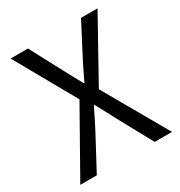

<svg xmlns="http://www.w3.org/2000/svg" viewBox="-172 -855 918 977"><g transform="rotate(-30 286.5 -367.0)"><path d="M17 0H114L220 -198C239 -235 258 -272 279 -316H283C307 -272 327 -235 346 -198L454 0H556L342 -374L542 -734H445L347 -546C329 -512 315 -481 295 -439H291C267 -481 252 -512 233 -546L133 -734H31L231 -379Z"/></g></svg>

Font: Microsoft YaHei
Style: Regular
Weight: 400
Designer: Ryoko NISHIZUKA 西塚涼子 (kana, bopomofo & ideographs); Paul D. Hunt (Latin, Greek & Cyrillic); Sandoll Communications 산돌커뮤니
Foundry: Adobe
Version: Version 2.001;hotconv 1.0.111;makeotfexe 2.5.65597